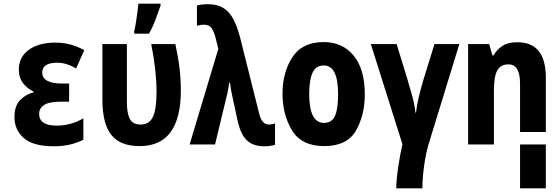

<svg xmlns="http://www.w3.org/2000/svg" viewBox="-20 -790 3040 1050"><path d="M276 10Q366 10 436 -26V-143Q368 -103 291 -103Q194 -103 194 -167Q194 -198 221.5 -216Q249 -234 314 -234H358V-333H323Q211 -333 211 -393Q211 -447 293 -447Q345 -447 396 -415L441 -516Q399 -538 361.5 -547.5Q324 -557 284 -557Q192 -557 137.5 -517.5Q83 -478 83 -410Q83 -364 107.5 -333.5Q132 -303 163 -290V-285Q122 -275 90.5 -243Q59 -211 59 -150Q59 -80 110 -35Q161 10 276 10Z M744 9Q969 9 969 -296Q969 -354 962.5 -412Q956 -470 939 -549H807Q836 -404 836 -289Q836 -192 816 -150.5Q796 -109 750 -109Q706 -109 690 -139.5Q674 -170 674 -230V-549H540V-245Q540 -114 588.5 -52.5Q637 9 744 9ZM714 -606H795Q816 -643 830.5 -683Q845 -723 858 -759V-770H737Q736 -757 732 -726.5Q728 -696 723 -665Q718 -634 714 -620Z M1425 10Q1457 10 1484 2V-115Q1469 -109 1450 -109Q1413 -109 1398 -166L1293 -585Q1266 -688 1225.5 -727.5Q1185 -767 1119 -767Q1082 -767 1057 -760V-649Q1076 -655 1095 -655Q1126 -655 1138.5 -634Q1151 -613 1158 -587L1174 -523L1017 0H1156L1223 -278Q1226 -291 1228.5 -306Q1231 -321 1234 -338H1238Q1240 -318 1243 -301.5Q1246 -285 1250 -266L1278 -136Q1295 -56 1329.5 -23Q1364 10 1425 10Z M1753 9Q1878 9 1926.5 -75.5Q1975 -160 1975 -273Q1975 -412 1914 -486Q1853 -560 1750 -560Q1633 -560 1579 -477Q1525 -394 1525 -278Q1525 -163 1577 -77Q1629 9 1753 9ZM1752 -118Q1671 -118 1671 -275Q1671 -352 1689 -392Q1707 -432 1751 -432Q1829 -432 1829 -275Q1829 -194 1812 -156Q1795 -118 1752 -118Z M2147 240H2290Q2290 183 2300 112Q2310 41 2328 -15L2492 -549H2356L2296 -355Q2282 -308 2270.5 -260.5Q2259 -213 2255 -174H2252Q2247 -220 2233.5 -268Q2220 -316 2207 -360L2149 -549H2008L2181 -1Q2169 48 2158 122Q2147 196 2147 240Z M2824 240V-68H2965V240ZM2540 0H2681V-292Q2681 -370 2699 -404Q2717 -438 2761 -438Q2824 -438 2824 -333V0H2965V-366Q2965 -559 2809 -559Q2759 -559 2728.5 -539.5Q2698 -520 2679 -487H2673L2655 -549H2540Z"/></svg>

Font: Noto Sans Mono Condensed Extra
Style: Regular
Weight: 800
Width: 3
Designer: Monotype Design Team
Foundry: Monotype Imaging Inc.
Version: Version 1.900